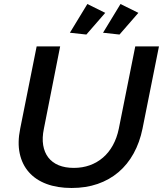

<svg xmlns="http://www.w3.org/2000/svg" viewBox="-20 -931 812 956"><path d="M771.5 -700 689.5 -290Q675.5 -221.5 645.2 -166.8Q615 -112 570 -73.8Q525 -35.5 466.2 -15.2Q407.5 5 336.5 5Q265.5 5 211.5 -15.2Q157.5 -35.5 123.8 -73.8Q90 -112 78.2 -166.8Q66.5 -221.5 80.5 -290L162.5 -700H279.5L198.5 -290Q189 -244.5 195 -208.2Q201 -172 220.5 -146.8Q240 -121.5 272.2 -108.2Q304.5 -95 347.5 -95Q390.5 -95 427.2 -108.2Q464 -121.5 493 -146.5Q522 -171.5 542 -207.8Q562 -244 571.5 -290L653.5 -700ZM415 -911 504 -867 410 -759 328 -768ZM580 -911 669 -867 575 -759 493 -768Z"/></svg>

Font: Argentum Sans
Style: Italic
Weight: 400
Italic angle: -11.3099°
Designer: Julieta Ulanovsky, Owen Earl, Rasmus Andersson, Cristiano Sobral
Foundry: The Argentum Sans Project Authors
Version: Version 3.131; ttfautohint (v1.8.4.7-5d5b-dirty)